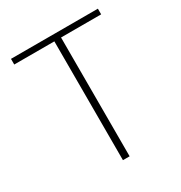

<svg xmlns="http://www.w3.org/2000/svg" viewBox="-170 -848 914 970"><g transform="rotate(-30 286.5 -363.0)"><path d="M267 0H306V-693H540V-726H33V-693H267Z"/></g></svg>

Font: Noto Sans CJK Thin
Style: Regular
Weight: 100
Designer: Ryoko NISHIZUKA (kana & ideographs); Paul D. Hunt (Latin, Greek & Cyrillic); Wenlong ZHANG (bopomofo); Sandoll Communica
Foundry: Adobe Systems Incorporated
Version: Version 1.000;PS 1;hotconv 1.0.78;makeotf.lib2.5.61930